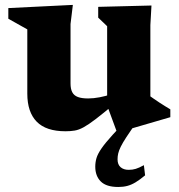

<svg xmlns="http://www.w3.org/2000/svg" viewBox="-20 -523 732 784"><path d="M268 -182Q268 -160 275 -146.5Q282 -133 297.8 -127Q313.5 -121 340 -121Q362 -121 387 -125.8Q412 -130.5 435 -138.5L446.5 -98Q400 -59 370.5 -36.5Q341 -14 321.2 -3.2Q301.5 7.5 284.8 10.2Q268 13 247.5 13Q168 13 129.8 -26.2Q91.5 -65.5 91.5 -140.5V-403L14 -446.5V-490L277.5 -503L268 -425ZM456 12.5 417.5 -92V-416L381 -451V-495L598.5 -500.5L594 -420.5V-129.5Q599 -126 609 -119Q619 -112 631.2 -104Q643.5 -96 655.2 -88.8Q667 -81.5 675.5 -76.5V-44.5L480 12.5ZM496 37Q481 60 473.2 75.8Q465.5 91.5 462.8 103.2Q460 115 460 127.5Q460 149 472.5 159.8Q485 170.5 505.5 170.5Q521 170.5 534.2 166.5Q547.5 162.5 567.5 151.5L572.5 193Q551 211 533.5 221.5Q516 232 499.5 236.2Q483 240.5 463 240.5Q414 240.5 391.5 218Q369 195.5 369 157.5Q369 139.5 374 122.5Q379 105.5 394.5 83Q410 60.5 440 27.5L498.5 -35.5H545Z"/></svg>

Font: Newsreader 9pt
Style: Bold
Weight: 700
Designer: Hugues Gentile
Foundry: Production Type
Version: Version 1.003